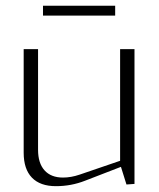

<svg xmlns="http://www.w3.org/2000/svg" viewBox="-20 -637 552 665"><path d="M378.9 -617.2V-583H128.9V-617.2ZM396 -80.1V-466.8H445.8V0L418 2L398.9 -59.1L274.9 -11.2Q226.6 7.8 173.8 7.8Q119.1 7.8 90.6 -21.7Q62 -51.3 62 -107.9V-466.8H111.8V-118.2Q111.8 -71.8 134.3 -46.9Q156.7 -22 198.2 -22Q226.1 -22 255.9 -32.2Z"/></svg>

Font: Resagokr
Style: Light
Weight: 300
Designer: gluk
Foundry: gluk
Version: Version 0.95